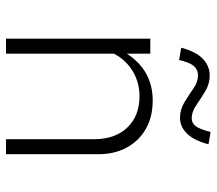

<svg xmlns="http://www.w3.org/2000/svg" viewBox="-61 -661 722 640"><g transform="rotate(90 300.0 -341.0)"><path d="M109 0V-481H159V-403Q215 -489 315 -489Q369 -489 409 -466.5Q449 -444 471.5 -403Q494 -362 494 -308V0H444V-293Q444 -364 405 -404.5Q366 -445 301 -445Q255 -445 217.5 -422.5Q180 -400 159 -360V0ZM180 -577 139 -584Q152 -633 176 -656Q200 -679 231 -679Q260 -679 284.5 -664Q309 -649 331 -634Q353 -619 374 -619Q391 -619 401 -633Q411 -647 420 -682L461 -675Q448 -626 425 -603Q402 -580 373 -580Q345 -580 320.5 -595Q296 -610 274.5 -625Q253 -640 231 -640Q212 -640 200 -626Q188 -612 180 -577Z"/></g></svg>

Font: Red Hat Mono VF Light
Style: Regular
Weight: 300
Monospace: yes
Designer: Pentagram, MCKL
Foundry: Pentagram, MCKL
Version: Version 1.023